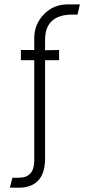

<svg xmlns="http://www.w3.org/2000/svg" viewBox="-20 -700 413 884"><path d="M25.4 164.1 37.1 118.2H69.3Q136.7 117.2 137.7 41V-422.9H76.2V-469.7H137.7V-524.4Q137.7 -589.8 184.6 -636.7Q227.5 -678.7 288.1 -679.7H347.7L336.9 -632.8H309.6Q188.5 -630.9 187.5 -517.6V-468.8L252 -469.7V-422.9H187.5V29.3Q187.5 157.2 76.2 164.1Q69.3 164.1 62.5 164.1Z"/></svg>

Font: Post No Bills Colombo
Style: Regular
Weight: 400
Designer: Kosala Senevirathne, Siva Puranthara, Lasantha Premarathna, Tharique Azeez
Foundry: Mooniak
Version: Version 1.220 ; ttfautohint (v1.6)